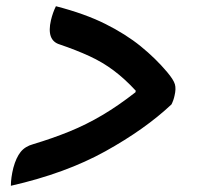

<svg xmlns="http://www.w3.org/2000/svg" viewBox="-20 -609 640 618"><path d="M532 -273Q447 -193 319 -122Q191 -51 15 -11Q15 -37 23 -69Q32 -102 46.5 -120Q61 -138 87 -145Q150 -164 204 -186Q258 -208 309.5 -238.5Q361 -269 416 -312L417 -317Q382 -355 346 -382Q310 -409 267.5 -428.5Q225 -448 172 -466Q129 -479 144 -544Q150 -569 160 -589Q253 -565 319 -532Q385 -499 433 -460Q481 -421 518 -377Q539 -352 543 -337.5Q547 -323 542 -302Q539 -287 532 -273Z"/></svg>

Font: Recursive Sn Csl St SmB
Style: Italic
Weight: 600
Italic angle: -15°
Version: Version 1.079;hotconv 1.0.112;makeotfexe 2.5.65598; ttfautoh